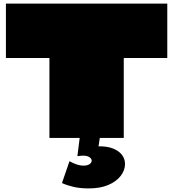

<svg xmlns="http://www.w3.org/2000/svg" viewBox="-20 -770 967 1072"><path d="M914 -750V-446H673Q673 -446 672.5 -445.5Q672 -445 671.5 -445Q671 -445 671 -444Q671 -400 671 -355.5Q671 -311 671 -266.5Q671 -222 671 -177.5Q671 -133 671 -88.5Q671 -44 671 0H256Q256 -74 256 -148Q256 -222 256 -296Q256 -370 256 -444Q256 -444 256 -444.5Q256 -445 255.5 -445.5Q255 -446 254.5 -446Q254 -446 254 -446H13V-750ZM427 -16H539Q538 -6 536.5 4.5Q535 15 533.5 25.5Q532 36 530 47Q576 46 609 58.5Q642 71 660 93.5Q678 116 678 146Q678 181 653.5 212.5Q629 244 584 263Q539 282 475 282Q426 282 389 273Q352 264 326 252L368 130Q406 151 433.5 154Q461 157 476.5 148.5Q492 140 492 127Q492 114 474 104.5Q456 95 412 102Q416 73 419.5 43Q423 13 427 -16Z"/></svg>

Font: Climate Crisis
Style: Regular
Weight: 400
Version: Version 1.003